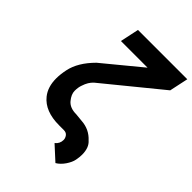

<svg xmlns="http://www.w3.org/2000/svg" viewBox="-255 -826 1129 1129"><g transform="rotate(45 310.0 -261.5)"><path d="M333 106.9Q357.9 87.4 357.9 56.2Q357.9 41.5 347.9 27.8Q337.9 14.2 317.4 14.2H278.3Q161.1 14.2 106.9 -53.2Q70.8 -98.1 70.8 -168.9Q70.8 -204.1 79.6 -245.1Q96.2 -324.2 173.3 -401.4L406.2 -593.3H184.6L209.5 -710.4H619.6L594.7 -593.3L246.1 -308.6Q220.2 -285.2 207.5 -245.1Q199.2 -223.6 199.2 -194.3Q199.2 -165 224.9 -134Q250.5 -103 303.2 -103Q338.4 -99.1 353 -98.1Q419.9 -93.8 463.9 -45.4Q496.1 -17.6 496.1 41Q496.1 61 491.2 86.4Q486.3 111.8 466.3 141.4Q446.3 170.9 419.9 186.5Z"/></g></svg>

Font: Tuffy
Style: BoldItalic
Weight: 700
Italic angle: -12°
Designer: Thatcher Ulrich, Karoly Barta, Michael Everson
Version: Version 001.271